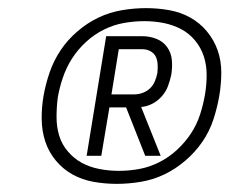

<svg xmlns="http://www.w3.org/2000/svg" viewBox="-20 -897 564 472"><path d="M193 -514 241 -808H330Q348 -808 364.5 -801.5Q381 -795 391 -781Q401 -767 402.5 -749Q404 -731 401 -713Q398 -699 393 -685.5Q388 -672 378 -660.5Q368 -649 354.5 -642Q341 -635 327 -634L375 -514H337L290 -633H249L229 -514ZM311 -665Q321 -665 331.5 -669Q342 -673 349.5 -680.5Q357 -688 361 -698Q365 -708 367 -718Q368 -729 367.5 -739Q367 -749 363 -757.5Q359 -766 350 -771Q341 -776 330 -776H272L254 -665ZM267 -445Q238 -445 210 -450Q182 -455 158.5 -468Q135 -481 117.5 -502Q100 -523 91.5 -548.5Q83 -574 82.5 -603Q82 -632 87 -661Q92 -690 102 -719Q112 -748 129 -773.5Q146 -799 170.5 -820Q195 -841 222.5 -854Q250 -867 280 -872Q310 -877 339 -877Q368 -877 396 -872Q424 -867 447.5 -854Q471 -841 488.5 -820Q506 -799 515 -773.5Q524 -748 524 -719Q524 -690 519 -661Q514 -632 504.5 -603Q495 -574 477.5 -548.5Q460 -523 435.5 -502Q411 -481 383.5 -468Q356 -455 326 -450Q296 -445 267 -445ZM272 -477Q297 -477 322 -481.5Q347 -486 371 -498Q395 -510 415 -528.5Q435 -547 449.5 -569Q464 -591 472 -616Q480 -641 484 -665Q488 -689 488 -713Q488 -737 481 -758.5Q474 -780 459.5 -797.5Q445 -815 425 -825.5Q405 -836 382 -840.5Q359 -845 335 -845Q310 -845 284.5 -840.5Q259 -836 235 -824Q211 -812 191 -793.5Q171 -775 157 -753Q143 -731 134.5 -706Q126 -681 122 -657Q119 -633 119 -609Q119 -585 125.5 -563.5Q132 -542 147 -524.5Q162 -507 181.5 -496.5Q201 -486 224.5 -481.5Q248 -477 272 -477Z"/></svg>

Font: Iosevka Extralight
Style: Italic
Weight: 200
Italic angle: -9°
Monospace: yes
Designer: Belleve Invis
Foundry: Belleve Invis
Version: Version 32.5.0; ttfautohint (v1.8.4)